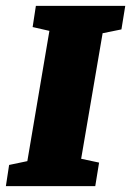

<svg xmlns="http://www.w3.org/2000/svg" viewBox="-45 -633 446 653"><path d="M304 -520 231 -93 292 -80 279 0H-25L-14 -72L48 -85L123 -528L66 -541L77 -613H381L368 -533Z"/></svg>

Font: Grenze Black
Style: Italic
Weight: 900
Italic angle: -10°
Designer: Renata Polastri
Foundry: Omnibus-Type
Version: Version 1.002; ttfautohint (v1.8)